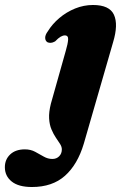

<svg xmlns="http://www.w3.org/2000/svg" viewBox="-148 -504 508 770"><path d="M305.5 -334.5 188 72.5Q163 156 112.5 201Q62 246 -20 246Q-73.5 246 -101 224Q-128.5 202 -128.5 166.5Q-128.5 135.5 -107 115.2Q-85.5 95 -48 95Q-25 95 -7 104.8Q11 114.5 27.5 124Q44 133.5 62 133.5Q78.5 133.5 89.2 122.8Q100 112 100 95Q100 84.5 92.8 73.2Q85.5 62 76 48Q66.5 34 58.5 15.2Q50.5 -3.5 49 -28.8Q47.5 -54 56 -88L116 -301Q124 -328 125.2 -345Q126.5 -362 112 -362Q104.5 -362 95.2 -356.8Q86 -351.5 73 -338Q63 -332.5 55.5 -332.2Q48 -332 42.5 -334.5Q33.5 -340 33.2 -352Q33 -364 43.5 -378Q61.5 -407.5 89.8 -431.5Q118 -455.5 153 -469.8Q188 -484 225 -484Q291 -484 309 -444.8Q327 -405.5 305.5 -334.5Z"/></svg>

Font: Fraunces ExtraBold
Style: Italic
Weight: 800
Italic angle: -16°
Version: Version 1.000;[b76b70a41]